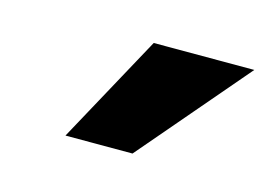

<svg xmlns="http://www.w3.org/2000/svg" viewBox="-44 -784 494 354"><g transform="rotate(15 202.5 -607.5)"><path d="M100 -504 213 -711H405L228 -504Z"/></g></svg>

Font: Ysabeau Office Black
Style: Italic
Weight: 900
Italic angle: -12°
Designer: Christian Thalmann (Catharsis Fonts)
Version: Version 2.001;gftools[0.9.30]; featfreeze: tnum,lnum,ss02